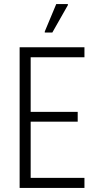

<svg xmlns="http://www.w3.org/2000/svg" viewBox="-20 -919 471 939"><path d="M76 0V-688H393V-639H130V-372H360V-324H130V-49H393V0ZM199 -760V-765L255 -899H312V-894L236 -760Z"/></svg>

Font: Saira Condensed Light
Style: Regular
Weight: 300
Width: 3
Designer: Hector Gatti with collaboration of the Omnibus-Type team
Foundry: Omnibus-Type
Version: Version 1.101